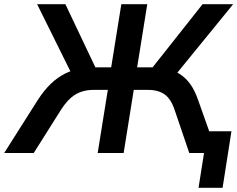

<svg xmlns="http://www.w3.org/2000/svg" viewBox="-56 -725 1125 910"><path d="M885 165 911 0H859L875 -103H1041L999 165ZM-36 0 123 -251Q152 -296 184 -327Q216 -358 253 -376.5Q290 -395 334 -401L289 -364L120 -705H254L404 -389L381 -406H471L519 -705H642L594 -406H677L654 -389L904 -705H1049L771 -364L720 -401Q762 -395 793 -376Q824 -357 846 -326Q868 -295 883 -251L972 0H841L772 -203Q755 -255 725 -277Q695 -299 645 -299H578L530 0H407L455 -299H388Q337 -299 300.5 -276.5Q264 -254 232 -203L104 0Z"/></svg>

Font: Nunito Sans 12pt
Style: Bold Italic
Weight: 700
Italic angle: -9°
Designer: Vernon Adams
Foundry: Vernon Adams
Version: Version 3.101;gftools[0.9.27]